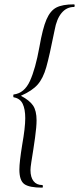

<svg xmlns="http://www.w3.org/2000/svg" viewBox="-20 -745 363 882"><path d="M69 34Q69 0 82 -80Q96 -159 96 -202Q96 -244 84 -268.5Q72 -293 43 -298Q41 -298 41 -304.5Q41 -311 43 -311Q92 -317 117.5 -373Q143 -429 161 -529Q176 -615 193.5 -655.5Q211 -696 239 -710.5Q267 -725 320 -725Q323 -725 323 -719Q323 -713 320 -713Q286 -713 263 -685.5Q240 -658 231 -607Q207 -487 192.5 -436Q178 -385 153 -356.5Q128 -328 76 -305Q116 -284 132 -260Q148 -236 148 -192Q148 -163 141 -112.5Q134 -62 124 -1Q120 25 120 36Q120 69 134 87Q148 105 174 105Q177 105 177 111Q177 117 174 117Q114 117 91.5 100.5Q69 84 69 34Z"/></svg>

Font: Cormorant Garamond
Style: Italic
Weight: 400
Italic angle: -10°
Designer: Christian Thalmann (Catharsis Fonts)
Foundry: Catharsis Fonts
Version: Version 4.000